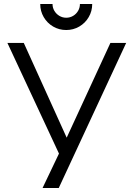

<svg xmlns="http://www.w3.org/2000/svg" viewBox="-20 -933 663 953"><path d="M308.7 -784Q273.5 -784 243.8 -801.2Q214.2 -818.5 196.9 -848.2Q179.7 -877.8 179.7 -913H240.7Q240.7 -894.7 249.9 -879.1Q259.2 -863.5 274.8 -854.2Q290.3 -845 308.7 -845Q327.3 -845 342.9 -854.2Q358.5 -863.5 367.6 -879.1Q376.7 -894.7 376.7 -913H437.7Q437.7 -877.8 420.4 -848.2Q403.2 -818.5 373.5 -801.2Q343.8 -784 308.7 -784ZM191.3 0 272.7 -170.7 16.7 -720H98L311 -249.7L528 -720H606.3L271.7 0Z"/></svg>

Font: Hauora
Style: Regular
Weight: 400
Designer: Wayne Shih
Foundry: WCYS
Version: Version 1.001